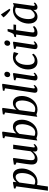

<svg xmlns="http://www.w3.org/2000/svg" viewBox="1654 -2540 1140 4488"><g transform="rotate(-90 2224.0 -296.0)"><path d="M10.5 254 112 -486 58.5 -507.5 65 -540.5 198 -563.5 218 -553 209 -481Q225 -502.5 248 -521.2Q271 -540 300 -552Q329 -564 363 -564Q419 -564 456 -537.8Q493 -511.5 511.2 -464.5Q529.5 -417.5 529.5 -354Q529.5 -303.5 515.8 -251.8Q502 -200 475.5 -153Q449 -106 410.8 -69.2Q372.5 -32.5 323 -11.2Q273.5 10 214 10Q197.5 10 179.2 7Q161 4 144 0.5L108.5 254ZM152.5 -61.5Q167 -51.5 185.5 -46.8Q204 -42 225.5 -42Q265.5 -42 297.2 -60.8Q329 -79.5 352.8 -111.5Q376.5 -143.5 392.2 -183.8Q408 -224 415.5 -267.5Q423 -311 423 -352.5Q423 -398.5 412.5 -431.5Q402 -464.5 382 -482.5Q362 -500.5 333.5 -500.5Q304.5 -500.5 279 -487Q253.5 -473.5 233.8 -453.2Q214 -433 201.5 -413Z M746.5 10Q712.5 10 684.5 -2Q656.5 -14 639.8 -42Q623 -70 622.5 -118Q622.5 -135 624.2 -156.2Q626 -177.5 628.8 -201.2Q631.5 -225 634.5 -248.5Q637.5 -272 641 -293L669.5 -479.5L616 -507L622.5 -542L755.5 -562.5L776 -551.5L741 -289.5Q738.5 -268.5 735.5 -247.5Q732.5 -226.5 729.8 -206.8Q727 -187 725.5 -168.5Q724 -150 724 -134Q724 -102 731.5 -84.2Q739 -66.5 753.8 -59.8Q768.5 -53 788.5 -53Q814.5 -53 841.2 -67.2Q868 -81.5 892 -104Q916 -126.5 932.5 -151.5L987 -558H1086.5L1023 -87.5Q1020.5 -69 1024.8 -60.2Q1029 -51.5 1038 -51.5Q1047.5 -51.5 1059.2 -58.2Q1071 -65 1089 -82L1101 -56.5Q1096.5 -48.5 1080.2 -32.8Q1064 -17 1039.5 -3.8Q1015 9.5 984.5 9.5Q953.5 9.5 938.8 -7.5Q924 -24.5 926 -52Q925.5 -54.5 926 -59.2Q926.5 -64 927.2 -70.5Q928 -77 928.8 -83.5Q929.5 -90 930 -95.5L929 -96.5Q914 -76.5 895.2 -57.5Q876.5 -38.5 853.8 -23.2Q831 -8 804.2 1Q777.5 10 746.5 10Z M1348.5 -481Q1364 -502 1387.5 -521Q1411 -540 1440.8 -552Q1470.5 -564 1504.5 -564Q1560 -564 1596.8 -537.8Q1633.5 -511.5 1651.8 -464.5Q1670 -417.5 1670 -354Q1670 -304 1656.2 -252.2Q1642.5 -200.5 1616.2 -153.5Q1590 -106.5 1551.5 -69.8Q1513 -33 1463.5 -11.5Q1414 10 1354 10Q1323 10 1290 2.5Q1257 -5 1235.5 -14L1183 5L1284 -748L1234.5 -766L1242.5 -800L1370.5 -817L1392 -804.5ZM1292 -62Q1306 -51 1325.2 -46.5Q1344.5 -42 1365 -42Q1406 -42 1438.2 -61Q1470.5 -80 1494.2 -112.2Q1518 -144.5 1533.8 -185Q1549.5 -225.5 1557.2 -269Q1565 -312.5 1565 -352.5Q1565 -419.5 1541.8 -460Q1518.5 -500.5 1474.5 -500.5Q1444.5 -500.5 1417.8 -486.2Q1391 -472 1370.5 -451.2Q1350 -430.5 1338.5 -410Z M1903 -481Q1918.5 -502 1942 -521Q1965.5 -540 1995.2 -552Q2025 -564 2059 -564Q2114.5 -564 2151.2 -537.8Q2188 -511.5 2206.2 -464.5Q2224.5 -417.5 2224.5 -354Q2224.5 -304 2210.8 -252.2Q2197 -200.5 2170.8 -153.5Q2144.5 -106.5 2106 -69.8Q2067.5 -33 2018 -11.5Q1968.5 10 1908.5 10Q1877.5 10 1844.5 2.5Q1811.5 -5 1790 -14L1737.5 5L1838.5 -748L1789 -766L1797 -800L1925 -817L1946.5 -804.5ZM1846.5 -62Q1860.5 -51 1879.8 -46.5Q1899 -42 1919.5 -42Q1960.5 -42 1992.8 -61Q2025 -80 2048.8 -112.2Q2072.5 -144.5 2088.2 -185Q2104 -225.5 2111.8 -269Q2119.5 -312.5 2119.5 -352.5Q2119.5 -419.5 2096.2 -460Q2073 -500.5 2029 -500.5Q1999 -500.5 1972.2 -486.2Q1945.5 -472 1925 -451.2Q1904.5 -430.5 1893 -410Z M2402.5 -86.5Q2400 -69.5 2404.5 -60.5Q2409 -51.5 2417.5 -51.5Q2427 -51.5 2438.5 -57.5Q2450 -63.5 2468 -81.5L2481 -56.5Q2475.5 -48.5 2460.5 -32.5Q2445.5 -16.5 2421.2 -3.2Q2397 10 2363 10Q2345.5 10 2331 4Q2316.5 -2 2308.2 -15.8Q2300 -29.5 2300.5 -52Q2300.5 -56 2301 -62.8Q2301.5 -69.5 2302.5 -76.2Q2303.5 -83 2304 -88L2404 -748.5L2342.5 -765.5L2351 -799L2489.5 -817.5L2509.5 -805.5Z M2654 10Q2632.5 10 2616.8 3.2Q2601 -3.5 2593.2 -17.8Q2585.5 -32 2587.5 -53.5Q2589.5 -73 2594.8 -107.5Q2600 -142 2607 -187Q2614 -232 2622 -282.2Q2630 -332.5 2637.5 -384.2Q2645 -436 2651.5 -483.5L2589.5 -506.5L2595.5 -539.5L2739.5 -562.5L2761.5 -551.5L2691 -86.5Q2688 -68.5 2693 -60Q2698 -51.5 2706.5 -51.5Q2716.5 -51.5 2728 -58Q2739.5 -64.5 2756.5 -81L2769 -56.5Q2764 -48.5 2748.5 -32.8Q2733 -17 2709 -3.5Q2685 10 2654 10ZM2722 -627.5Q2696.5 -627.5 2680.5 -644.8Q2664.5 -662 2665 -689.5Q2665.5 -722.5 2685.5 -743.5Q2705.5 -764.5 2735 -764.5Q2760.5 -764.5 2775.8 -748Q2791 -731.5 2791 -706Q2791 -671.5 2771.5 -649.5Q2752 -627.5 2722 -627.5Z M3024 10Q2940 10 2892.5 -48.2Q2845 -106.5 2844.5 -210.5Q2844.5 -269.5 2863 -331.5Q2881.5 -393.5 2918.5 -446.2Q2955.5 -499 3010.5 -531.5Q3065.5 -564 3138 -564Q3165.5 -564 3197.5 -558.2Q3229.5 -552.5 3251.5 -541.5L3223 -439L3204.5 -444Q3192 -459 3177 -472.5Q3162 -486 3146.2 -494.5Q3130.5 -503 3116 -503Q3080.5 -503 3050 -482.5Q3019.5 -462 2997.2 -424Q2975 -386 2962.8 -334Q2950.5 -282 2951 -219.5Q2951.5 -164.5 2964 -128Q2976.5 -91.5 3000 -73.5Q3023.5 -55.5 3057 -55.5Q3087.5 -55.5 3110.8 -63.5Q3134 -71.5 3154 -85.5Q3174 -99.5 3193.5 -117L3213 -80.5Q3200 -64 3174.2 -42.5Q3148.5 -21 3111 -5.5Q3073.5 10 3024 10Z M3386.5 10Q3365 10 3349.2 3.2Q3333.5 -3.5 3325.8 -17.8Q3318 -32 3320 -53.5Q3322 -73 3327.2 -107.5Q3332.5 -142 3339.5 -187Q3346.5 -232 3354.5 -282.2Q3362.5 -332.5 3370 -384.2Q3377.5 -436 3384 -483.5L3322 -506.5L3328 -539.5L3472 -562.5L3494 -551.5L3423.5 -86.5Q3420.5 -68.5 3425.5 -60Q3430.5 -51.5 3439 -51.5Q3449 -51.5 3460.5 -58Q3472 -64.5 3489 -81L3501.5 -56.5Q3496.5 -48.5 3481 -32.8Q3465.5 -17 3441.5 -3.5Q3417.5 10 3386.5 10ZM3454.5 -627.5Q3429 -627.5 3413 -644.8Q3397 -662 3397.5 -689.5Q3398 -722.5 3418 -743.5Q3438 -764.5 3467.5 -764.5Q3493 -764.5 3508.2 -748Q3523.5 -731.5 3523.5 -706Q3523.5 -671.5 3504 -649.5Q3484.5 -627.5 3454.5 -627.5Z M3718 -175.5Q3715.5 -157.5 3714 -144.2Q3712.5 -131 3711.5 -119.5Q3710.5 -108 3710.5 -94.5Q3710.5 -78.5 3718.8 -69.8Q3727 -61 3743 -61Q3778.5 -61 3803.5 -73.5Q3828.5 -86 3844.5 -99L3856 -60.5Q3844 -46 3821 -29.5Q3798 -13 3765.8 -1.5Q3733.5 10 3692.5 10Q3655 10 3631 -9.2Q3607 -28.5 3607 -73Q3607 -78.5 3607.2 -85.8Q3607.5 -93 3608.8 -103Q3610 -113 3611.5 -126.2Q3613 -139.5 3615.5 -156.5L3661.5 -490H3598.5L3607 -528.5L3672.5 -550Q3683 -561.5 3694.5 -586.2Q3706 -611 3716.8 -638.8Q3727.5 -666.5 3735 -688H3790.5L3771 -551H3896L3887.5 -490H3763.5Z M4332 -91.5Q4328.5 -68.5 4335.2 -60Q4342 -51.5 4351 -51.5Q4360 -51.5 4370.5 -58Q4381 -64.5 4395.5 -78L4409 -53Q4405 -45.5 4389.8 -30.5Q4374.5 -15.5 4351 -2.8Q4327.5 10 4298 10Q4269.5 10 4252 -5.5Q4234.5 -21 4235.5 -55L4239.5 -87.5Q4222.5 -64 4199.5 -41.5Q4176.5 -19 4146.5 -4.5Q4116.5 10 4078 10Q4024 10 3988 -17Q3952 -44 3934.2 -90.5Q3916.5 -137 3916.5 -196Q3916.5 -245.5 3930 -297.5Q3943.5 -349.5 3970 -397Q3996.5 -444.5 4035.5 -482.2Q4074.5 -520 4125.5 -542Q4176.5 -564 4239.5 -564Q4263 -564 4290.5 -557.8Q4318 -551.5 4339 -543L4397.5 -562.5ZM4288 -494Q4275.5 -503.5 4259.5 -507.8Q4243.5 -512 4225.5 -512Q4185 -512 4152.5 -493.8Q4120 -475.5 4095.8 -443.8Q4071.5 -412 4055 -371.8Q4038.5 -331.5 4030.2 -287.2Q4022 -243 4022 -200.5Q4022 -152 4032.8 -119.2Q4043.5 -86.5 4062.5 -70Q4081.5 -53.5 4106.5 -53.5Q4129.5 -53.5 4149.5 -62.5Q4169.5 -71.5 4186.5 -85.8Q4203.5 -100 4217.2 -116.5Q4231 -133 4241 -149ZM4237 -623.5Q4220.5 -633.5 4195.2 -653Q4170 -672.5 4143 -696.5Q4116 -720.5 4093.8 -744Q4071.5 -767.5 4061 -785.5L4129 -846L4263.5 -643.5Z"/></g></svg>

Font: Merriweather 28pt
Style: Italic
Weight: 400
Italic angle: -7.8°
Version: Version 2.101